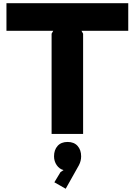

<svg xmlns="http://www.w3.org/2000/svg" viewBox="-20 -830 835 1190"><path d="M482.9 139.2Q482.9 167.5 469.2 193.8L387.2 339.8L316.9 299.8L355 236.8L374 224.1Q348.1 217.8 331.5 193.6Q314.9 169.4 314.9 139.2Q314.9 99.1 336.9 74.5Q358.9 49.8 398.9 49.8Q439 49.8 460.9 74.5Q482.9 99.1 482.9 139.2ZM774.9 -810.1V-639.2H484.9L495.1 -621.1V0H299.8V-621.1L310.1 -639.2H20V-810.1Z"/></svg>

Font: Sinkin Sans 800 Black
Style: Regular
Weight: 900
Designer: Keith Bates
Foundry: K-Type
Version: Sinkin Sans (version 1.0)  by Keith Bates   •   © 2014   www